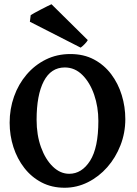

<svg xmlns="http://www.w3.org/2000/svg" viewBox="-20 -860 637 894"><path d="M280.8 14.2Q221.2 14.2 173.8 -10.5Q126.5 -35.2 93.3 -77.9Q60.1 -120.6 42.5 -175Q24.9 -229.5 24.9 -288.6Q24.9 -353 45.4 -410.6Q65.9 -468.3 103.8 -512.7Q141.6 -557.1 193.4 -582.8Q245.1 -608.4 307.6 -608.4Q370.1 -608.4 417.7 -583Q465.3 -557.6 497.8 -514.4Q530.3 -471.2 546.9 -417Q563.5 -362.8 563.5 -305.2Q563.5 -241.2 541 -183.6Q518.6 -126 479.5 -81.5Q440.4 -37.1 389.2 -11.5Q337.9 14.2 280.8 14.2ZM302.2 -50.8Q360.8 -50.8 399.4 -111.3Q438 -171.9 438 -296.9Q438 -361.8 418.5 -418.7Q398.9 -475.6 363.8 -510.7Q328.6 -545.9 281.7 -545.9Q217.3 -545.9 183.8 -481.7Q150.4 -417.5 150.4 -302.2Q150.4 -231.4 170.9 -174.6Q191.4 -117.7 226.1 -84.2Q260.7 -50.8 302.2 -50.8ZM388.7 -673.3Q384.8 -665.5 373.8 -654.3Q362.8 -643.1 355.5 -638.2L119.1 -758.8L123 -789.6Q127 -792.5 140.4 -799.8Q153.8 -807.1 170.2 -815.7Q186.5 -824.2 200.4 -831.1Q214.4 -837.9 219.7 -840.3Z"/></svg>

Font: Namdhinggo
Style: Bold
Weight: 700
Designer: Victor Gaultney
Foundry: SIL International
Version: Version 3.001